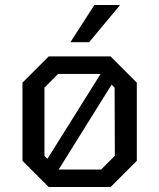

<svg xmlns="http://www.w3.org/2000/svg" viewBox="-20 -749 638 769"><path d="M262 -580 358 -729H461L337 -580ZM175 0 70 -105V-418L175 -523H423L528 -418V-105L423 0ZM170 -113 383 -453H213L158 -398V-125ZM215 -70H385L440 -125L439 -398L427 -410Z"/></svg>

Font: Tomorrow
Style: Regular
Weight: 400
Designer: Tony de Marco, Monica Rizzolli
Foundry: Just in Type
Version: Version 2.002